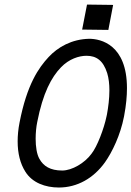

<svg xmlns="http://www.w3.org/2000/svg" viewBox="-20 -818 578 844"><path d="M362.5 -797.9 341.1 -688 456.3 -686.5 477.3 -796.4ZM372.1 -647.5C295.4 -646 233.9 -610.8 193.4 -566.9C150.4 -520.5 98.6 -447.8 65.9 -279.3C60.1 -250 57.6 -222.2 57.6 -196.3C57.6 -144 68.8 -99.1 91.3 -63.5C121.6 -14.6 179.2 6.3 238.8 6.3C319.3 6.3 391.1 -34.2 441.4 -104.5C473.6 -149.9 509.3 -224.6 524.9 -304.7L525.9 -310.1C534.7 -356.4 538.1 -396 538.1 -430.7C538.1 -621.6 423.3 -647.5 372.1 -647.5ZM153.3 -119.6C141.6 -140.1 136.7 -173.3 136.7 -208C136.7 -233.4 139.2 -259.8 143.6 -281.2C168.5 -409.2 206.1 -478.5 248 -522C283.7 -559.1 327.1 -572.8 360.4 -572.8C403.3 -572.8 433.6 -552.2 451.2 -496.6C458 -474.6 460.9 -448.2 460.9 -420.9C460.9 -385.3 456.1 -347.2 450.2 -315.4L448.2 -306.2C437.5 -253.9 407.2 -172.9 381.8 -141.6C352.1 -101.1 296.4 -68.4 253.4 -68.4C200.7 -68.4 170.9 -87.9 153.3 -119.6Z"/></svg>

Font: Fantasque Sans Mono
Style: RegItalic
Weight: 400
Italic angle: -11°
Monospace: yes
Designer: Jany Belluz
Version: Version 1.6.3